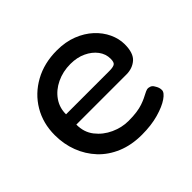

<svg xmlns="http://www.w3.org/2000/svg" viewBox="-122 -623 785 785"><g transform="rotate(-45 270.0 -231.0)"><path d="M291 14.8Q231 14.8 183.9 -4.9Q136.8 -24.5 104.4 -59.1Q72 -93.8 54.8 -139Q37.5 -184.2 37.5 -236.2Q37.5 -304.8 69.5 -358.8Q101.5 -412.8 158.2 -444.1Q215 -475.5 288.2 -475.5Q338.2 -475.5 377.8 -460Q417.2 -444.5 445.1 -418.8Q473 -393 487.9 -361Q502.8 -329 502.8 -296.8Q502.8 -245.8 478.9 -225.1Q455 -204.5 420 -204.5H130.5Q130 -160.8 154.5 -129.4Q179 -98 216.4 -81Q253.8 -64 292.2 -64Q319.5 -64 339.9 -66.9Q360.2 -69.8 375 -74.9Q389.8 -80 400.6 -85.1Q411.5 -90.2 420.4 -95Q429.2 -99.8 437.2 -102Q445.5 -103.5 454.1 -100.1Q462.8 -96.8 468 -87Q473.5 -78.5 475.8 -71.5Q478 -64.5 478 -56.8Q478 -42.5 453.9 -25.9Q429.8 -9.2 387.5 2.8Q345.2 14.8 291 14.8ZM130.5 -264H382Q400.5 -264 410.4 -268.9Q420.2 -273.8 420.2 -295.5Q420.2 -323.5 403 -346.4Q385.8 -369.2 356.2 -383.1Q326.8 -397 288.5 -397Q245 -397 208.6 -379.6Q172.2 -362.2 151.1 -332Q130 -301.8 130.5 -264Z"/></g></svg>

Font: Fredoka Light
Style: Regular
Weight: 300
Designer: Ben Nathan
Foundry: Milena B. Brandão, Ben Nathan
Version: Version 2.001